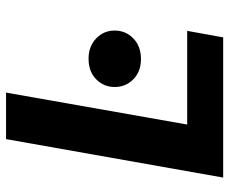

<svg xmlns="http://www.w3.org/2000/svg" viewBox="-80 -660 740 619"><g transform="rotate(-90 289.5 -350.0)"><path d="M27 0 151 -700H301L198 -116H500L479 0ZM409 -265Q369 -265 344 -289.5Q319 -314 319 -350Q319 -385 344 -409.5Q369 -434 410 -434Q450 -434 475.5 -409.5Q501 -385 501 -350Q501 -314 475.5 -289.5Q450 -265 409 -265Z"/></g></svg>

Font: DM Sans 9pt Black
Style: Italic
Weight: 900
Italic angle: -10°
Version: Version 4.004;gftools[0.9.30]